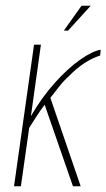

<svg xmlns="http://www.w3.org/2000/svg" viewBox="-20 -651 372 671"><path d="M29 0 99 -495H123L88 -245Q126 -311 172 -362Q218 -413 261 -443Q304 -473 332 -477L330 -457Q302 -448 274.5 -430Q247 -412 223 -387Q204 -370 188 -350Q172 -330 156 -309L262 0H235L136 -285Q120 -264 104.5 -239.5Q89 -215 82 -204L53 0ZM203 -544 265 -631H297L218 -544Z"/></svg>

Font: Alumni Sans Thin
Style: Italic
Weight: 100
Italic angle: -8°
Designer: Robert E. Leuschke
Foundry: Robert E. Leuschke
Version: Version 1.016